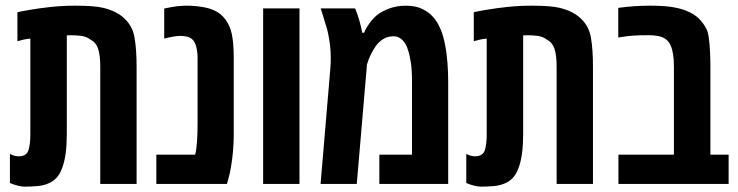

<svg xmlns="http://www.w3.org/2000/svg" viewBox="-20 -660 2650 689"><path d="M68.4 9.8Q57.6 9.8 43 6.1Q28.3 2.4 15.6 -3.4V-107.9Q31.2 -99.1 46.9 -99.1Q74.7 -99.1 81.8 -120.1Q88.9 -141.1 88.9 -177.7V-521.5Q77.6 -520.5 65.9 -518.1Q54.2 -515.6 42.5 -512.2V-616.2Q59.6 -620.1 91.8 -625.5Q124 -630.9 165 -635.3Q206.1 -639.6 249 -639.6Q285.6 -639.6 310.1 -637.7Q334.5 -635.7 351.8 -631.6Q369.1 -627.4 383.8 -621.1Q396.5 -615.7 407.2 -608.9Q418 -602.1 426.3 -593.8Q456.1 -566.4 463.1 -523.7Q470.2 -481 470.2 -420.4V0H339.8V-420.9Q339.8 -461.9 332 -485.1Q324.2 -508.3 304.2 -518.1Q293 -527.3 272.9 -531.2Q265.6 -532.2 252.2 -533Q238.8 -533.7 219.7 -533.2V-177.7Q219.7 -141.1 215.6 -109.6Q211.4 -78.1 202.1 -54.7Q188.5 -17.6 157.2 -3.4Q137.7 5.9 113.8 7.8Q89.8 9.8 68.4 9.8Z M541 0V-105H680.2Q685.1 -123.5 687 -151.6Q689 -179.7 689 -216.8V-452.6Q689 -472.2 684.3 -491.9Q679.7 -511.7 668 -520.5Q660.2 -526.9 648.2 -529.1Q636.2 -531.2 627 -531.2Q617.7 -531.2 602.8 -528.8Q587.9 -526.4 569.3 -521.5V-629.4Q596.7 -635.3 615 -637.5Q633.3 -639.6 649.9 -639.6Q678.7 -639.6 706.1 -635Q733.4 -630.4 750 -622.1Q772.9 -611.8 789.3 -589.6Q805.7 -567.4 812 -537.1Q814.9 -523.4 816.9 -501.7Q818.8 -480 818.8 -452.6V-178.2Q818.8 -147.9 816.2 -117.7Q813.5 -87.4 809.1 -62Q804.7 -36.6 800.3 -21L794.4 0Z M924.3 0V-629.9H1054.7V0Z M1130.4 0 1165 -408.7Q1166 -417 1166.5 -429Q1167 -440.9 1167 -452.6Q1167 -476.6 1164.1 -500Q1161.1 -523.4 1156.2 -545.4Q1155.3 -550.3 1153.8 -555.2Q1152.3 -560.1 1150.9 -564.9Q1149.4 -569.8 1147.9 -574.2Q1144 -588.4 1139.6 -602.3Q1135.3 -616.2 1130.9 -629.9H1254.4Q1263.7 -606.9 1269.8 -585.7Q1275.9 -564.5 1279.8 -542.5H1286.6Q1292 -557.1 1305.4 -575.7Q1318.8 -594.2 1333 -606Q1348.6 -618.7 1376 -629.2Q1403.3 -639.6 1436.5 -639.6Q1470.7 -639.6 1494.6 -628.2Q1518.6 -616.7 1533.7 -599.6Q1549.8 -582 1560.8 -555.7Q1571.8 -529.3 1577.1 -499Q1583 -470.7 1585.7 -434.8Q1588.4 -398.9 1588.4 -365.2V0H1341.3V-105H1458.5V-364.7Q1458.5 -406.7 1454.6 -434.1Q1450.7 -461.4 1443.8 -481.4Q1438.5 -498.5 1430.4 -509Q1422.4 -519.5 1412.8 -524.7Q1403.3 -529.8 1392.6 -529.8Q1371.1 -529.8 1355.2 -519.8Q1339.4 -509.8 1328.1 -494.1Q1317.4 -478.5 1309.8 -462.4Q1302.2 -446.3 1296.9 -428.7L1260.3 0Z M1706.1 9.8Q1695.3 9.8 1680.7 6.1Q1666 2.4 1653.3 -3.4V-107.9Q1668.9 -99.1 1684.6 -99.1Q1712.4 -99.1 1719.5 -120.1Q1726.6 -141.1 1726.6 -177.7V-521.5Q1715.3 -520.5 1703.6 -518.1Q1691.9 -515.6 1680.2 -512.2V-616.2Q1697.3 -620.1 1729.5 -625.5Q1761.7 -630.9 1802.7 -635.3Q1843.8 -639.6 1886.7 -639.6Q1923.3 -639.6 1947.8 -637.7Q1972.2 -635.7 1989.5 -631.6Q2006.8 -627.4 2021.5 -621.1Q2034.2 -615.7 2044.9 -608.9Q2055.7 -602.1 2064 -593.8Q2093.8 -566.4 2100.8 -523.7Q2107.9 -481 2107.9 -420.4V0H1977.5V-420.9Q1977.5 -461.9 1969.7 -485.1Q1961.9 -508.3 1941.9 -518.1Q1930.7 -527.3 1910.6 -531.2Q1903.3 -532.2 1889.9 -533Q1876.5 -533.7 1857.4 -533.2V-177.7Q1857.4 -141.1 1853.3 -109.6Q1849.1 -78.1 1839.8 -54.7Q1826.2 -17.6 1794.9 -3.4Q1775.4 5.9 1751.5 7.8Q1727.5 9.8 1706.1 9.8Z M2199.2 0V-105H2398.4V-420.9Q2398.4 -470.2 2386.5 -497.3Q2374.5 -524.4 2341.8 -530.8Q2334 -532.2 2325.2 -533Q2316.4 -533.7 2310.1 -533.7Q2273.9 -533.7 2252.2 -532.2Q2230.5 -530.8 2198.7 -525.4V-631.8Q2228 -635.7 2255.9 -637.7Q2283.7 -639.6 2312.5 -639.6Q2360.8 -639.6 2391.6 -634.8Q2422.4 -629.9 2443.4 -621.1Q2471.2 -609.9 2487.5 -593.8Q2503.9 -577.6 2514.6 -557.1Q2520.5 -546.9 2523.7 -523.2Q2526.9 -499.5 2528.1 -471.7Q2529.3 -443.8 2529.3 -420.4V-105H2594.7V0Z"/></svg>

Font: Open Sans Condensed
Style: Regular
Weight: 400
Width: 3
Designer: Monotype Design Team
Foundry: Monotype Imaging Inc.
Version: Version 3.000